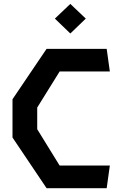

<svg xmlns="http://www.w3.org/2000/svg" viewBox="-20 -986 660 1006"><path d="M224 0H539L555.5 -118.5H292.5L175 -309V-422.5L292.5 -611.5H555.5L539 -730H224L45.5 -466V-265.5ZM348.5 -810.5 429.5 -888.5 348.5 -965.5 267.5 -888.5Z"/></svg>

Font: Monaspace Krypton SemiBold
Style: Regular
Weight: 600
Designer: Riley Cran & the Lettermatic Team
Foundry: Lettermatic
Version: Version 1.200 (Monaspace Krypton)